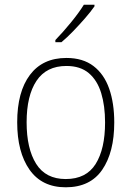

<svg xmlns="http://www.w3.org/2000/svg" viewBox="-20 -785 559 815"><path d="M465 -265Q465 -139 414 -64.5Q363 10 259 10Q158 10 105.5 -64.5Q53 -139 53 -266Q53 -395 107 -467Q161 -539 262 -539Q332 -539 377 -504.5Q422 -470 443.5 -408.5Q465 -347 465 -265ZM93 -266Q93 -154 133.5 -89.5Q174 -25 259 -25Q346 -25 386 -89Q426 -153 426 -265Q426 -336 409.5 -390Q393 -444 357 -474.5Q321 -505 262 -505Q177 -505 135 -442Q93 -379 93 -266ZM381 -758Q365 -735 341 -707.5Q317 -680 291 -653Q265 -626 241 -606H215V-615Q247 -648 281 -689.5Q315 -731 336 -765H381Z"/></svg>

Font: Noto Sans Armenian SemiCondensed ExtraLight
Style: Regular
Weight: 200
Width: 4
Designer: Monotype Design Team
Foundry: Monotype Imaging Inc.
Version: Version 2.008; ttfautohint (v1.8.4.7-5d5b)